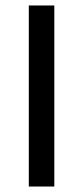

<svg xmlns="http://www.w3.org/2000/svg" viewBox="-20 -680 303 700"><path d="M85 0V-660H178V0Z"/></svg>

Font: Bricolage Grotesque 16pt
Style: Regular
Weight: 400
Version: Version 1.001;gftools[0.9.33.dev8+g029e19f]